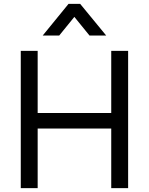

<svg xmlns="http://www.w3.org/2000/svg" viewBox="-20 -969 767 989"><path d="M87 0V-707H174V-387H553V-707H640V0H553V-307H174V0ZM200 -786 333 -949H393L527 -786H441L363 -882L285 -786Z"/></svg>

Font: Onest
Style: Regular
Weight: 400
Designer: Dmitri Voloshin, Andrey Kudryavtsev
Foundry: Dmitri Voloshin, Andrey Kudryavtsev
Version: Version 1.000;gftools[0.9.33]